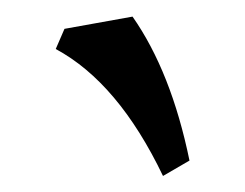

<svg xmlns="http://www.w3.org/2000/svg" viewBox="-20 -915 303 237"><path d="M181.2 -697.8Q126 -813 48.8 -854.5L59.6 -879.4L143.6 -894.5Q191.4 -826.2 213.9 -716.8Z"/></svg>

Font: Kelvinch
Style: Bold Italic
Weight: 700
Italic angle: -10°
Designer: Paul James Miller
Foundry: High-Logic / Made with FontCreator
Version: Version 3.30 September 23, 2016